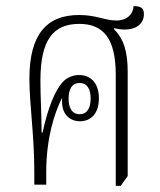

<svg xmlns="http://www.w3.org/2000/svg" viewBox="-20 -603 524 627"><path d="M358 4H374L397 -28V-367C397 -433 385 -475 352 -508L353 -511C410 -497 450 -517 450 -557C450 -578 438 -583 416 -583C416 -564 401 -536 360 -536C322 -536 296 -554 238 -554C131 -554 76 -489 76 -346C76 -263 92 -162 92 -44V0H131V-42C131 -149 157 -234 183 -284V-283C178 -225 213 -207 241 -207C276 -207 303 -231 303 -282C303 -331 277 -358 238 -358C219 -358 197 -350 183 -333C160 -307 137 -253 119 -170H116C115 -248 112 -287 112 -340C112 -472 153 -525 239 -525C317 -525 358 -478 358 -359ZM240 -230C215 -230 204 -251 204 -281C204 -312 215 -332 240 -332C265 -332 276 -312 276 -281C276 -251 265 -230 240 -230Z"/></svg>

Font: Noto Serif Thai ExtraCondensed ExtraLight
Style: Regular
Weight: 200
Width: 2
Designer: Monotype Design Team
Foundry: Monotype Imaging Inc.
Version: Version 2.002